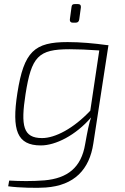

<svg xmlns="http://www.w3.org/2000/svg" viewBox="-20 -700 611 940"><path d="M336 -589H350C361 -589 366 -594 368 -605L376 -664C377 -675 372 -680 362 -680H346C335 -680 331 -676 330 -664L322 -605C321 -595 326 -589 336 -589ZM505 -479C440 -488 373 -494 311 -494C149 -494 97 -449 65 -244C37 -63 63 12 180 12C252 12 350 -37 426 -125C416 -99 408 -56 397 5C378 121 310 173 198 183C136 188 79 187 25 184L20 212C75 220 165 221 204 218C344 208 418 130 437 2L511 -479ZM186 -24C93 -24 81 -84 105 -239C134 -423 167 -459 321 -459C364 -459 406 -457 466 -453L422 -158C340 -71 250 -24 186 -24Z"/></svg>

Font: Exo 2 Extra Light
Style: Italic
Weight: 250
Italic angle: -8°
Designer: Natanael Gama
Version: Version 1.001;PS 001.001;hotconv 1.0.88;makeotf.lib2.5.64775